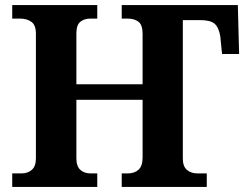

<svg xmlns="http://www.w3.org/2000/svg" viewBox="-20 -734 968 754"><path d="M28 0V-53H64Q89 -53 105 -67Q121 -81 121 -112V-602Q121 -636 103 -648.5Q85 -661 59 -661H28V-714H362V-661H335Q311 -661 295.5 -648.5Q280 -636 280 -603V-403H540V-601Q540 -636 524 -648.5Q508 -661 481 -661H458V-714H914L919 -522H852L845 -592Q839 -627 822.5 -641Q806 -655 767 -655H698V-111Q698 -80 714.5 -66.5Q731 -53 755 -53H792V0H458V-53H482Q508 -53 524 -67.5Q540 -82 540 -116V-342H280V-112Q280 -81 295.5 -67Q311 -53 335 -53H362V0Z"/></svg>

Font: Noto Serif
Style: Bold
Weight: 700
Designer: Monotype Design Team
Foundry: Monotype Imaging Inc.
Version: Version 2.014